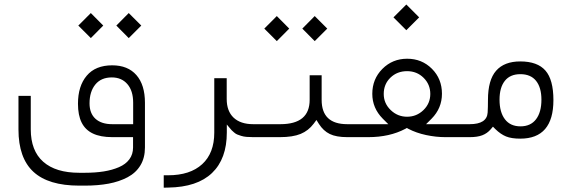

<svg xmlns="http://www.w3.org/2000/svg" viewBox="-20 -620 2585 868"><path d="M505.9 -504.4 562 -561 618.7 -504.4 562 -447.8ZM334 -504.4 390.6 -561 446.8 -504.4 390.6 -447.8ZM635.3 -155.3V46.9Q635.3 93.8 614.7 127.7Q594.2 161.6 556.6 181.4Q519 201.2 471.2 210.2Q423.3 219.2 363.3 219.2H338.4Q198.7 219.2 131.1 156.7Q63.5 94.2 63.5 -34.7V-186.5H119.1V-35.2Q119.1 61.5 175.5 111.3Q231.9 161.1 338.4 161.1H363.3Q410.6 161.1 449 155Q487.3 148.9 517.8 135.7Q548.3 122.6 564.9 100.1Q581.5 77.6 581.5 46.9V14.6V0H566.9H487.8Q434.1 0 399.9 -16.4Q365.7 -32.7 349.1 -65.9Q332.5 -99.1 332.5 -150.9Q332.5 -231 372.1 -277.8Q411.6 -324.7 487.3 -324.7Q558.1 -324.7 596.7 -280.5Q635.3 -236.3 635.3 -155.3ZM384.8 -152.8Q384.8 -107.4 411.6 -83Q438.5 -58.6 487.3 -58.6H567.4H582V-73.2V-155.8Q582 -209.5 555.9 -239.7Q529.8 -270 485.4 -270Q437 -270 410.9 -237.8Q384.8 -205.6 384.8 -152.8Z M1131.3 0H1124.5Q1107.4 0 1094 -1.2Q1080.6 -2.4 1069.8 -5.9Q1059.1 -9.3 1052.5 -12Q1045.9 -14.6 1038.3 -21.2Q1030.8 -27.8 1027.3 -31.2Q1023.9 -34.7 1016.4 -43.9Q1008.8 -53.2 1005.4 -57.1V-23.9V-21Q1005.4 98.1 938.5 162.1Q871.6 226.1 740.7 228L720.2 228.5V172.4H739.7Q839.4 172.4 894 122.3Q948.7 72.3 948.7 -20.5V-266.6H1004.9V-172.4Q1004.9 -117.7 1036.1 -88.1Q1067.4 -58.6 1124.5 -58.6H1131.8Q1144 -58.6 1144 -32.7V-27.3Q1144 -16.1 1140.9 -8.1Q1137.7 0 1131.3 0Z M1346.7 -490.7 1402.8 -547.4 1459.5 -490.7 1402.8 -434.1ZM1174.8 -490.7 1231.4 -547.4 1287.6 -490.7 1231.4 -434.1ZM1559.6 0H1550.3Q1500 0 1470.9 -14.2Q1441.9 -28.3 1421.9 -59.6L1410.6 -77.6L1397.9 -60.5Q1374.5 -29.3 1339.1 -14.6Q1303.7 0 1245.1 0H1127.9Q1115.2 0 1115.2 -27.3V-32.7Q1115.2 -58.6 1127.4 -58.6H1247.6Q1379.9 -58.6 1379.9 -168.5V-279.8H1434.1V-168.5Q1434.1 -58.6 1549.8 -58.6H1560.1Q1572.3 -58.6 1572.3 -32.7V-27.3Q1572.3 -16.1 1569.1 -8.1Q1565.9 0 1559.6 0Z M1758.8 -541.5 1816.9 -599.6 1875 -541.5 1816.9 -483.4ZM2058.6 0H1993.2Q1950.7 0 1906.2 -9.5Q1861.8 -19 1826.2 -37.6L1819.3 -41.5L1812.5 -37.6Q1741.2 0 1645 0H1556.2Q1543.5 0 1543.5 -27.3V-32.7Q1543.5 -58.6 1555.7 -58.6H1700.2H1735.4L1710.4 -83.5Q1663.1 -131.3 1663.1 -195.8Q1663.1 -262.7 1708.7 -308.6Q1754.4 -354.5 1820.8 -354.5Q1887.2 -354.5 1932.6 -309.1Q1978 -263.7 1978 -196.3Q1978 -130.9 1931.2 -83.5L1906.2 -58.6H1941.4H2059.1Q2065.9 -58.6 2068.6 -51.3Q2071.3 -43.9 2071.3 -32.7V-27.3Q2071.3 -16.1 2068.1 -8.1Q2064.9 0 2058.6 0ZM1820.3 -298.3Q1775.4 -298.3 1745.1 -269Q1714.8 -239.7 1714.8 -195.3Q1714.8 -152.8 1746.1 -122.6Q1777.3 -92.3 1820.3 -92.3Q1863.3 -92.3 1894.3 -122.3Q1925.3 -152.3 1925.3 -195.3Q1925.3 -238.3 1895 -268.3Q1864.7 -298.3 1820.3 -298.3Z M2054.7 -58.6H2103.5Q2181.2 -58.6 2184.6 -111.3Q2186 -134.3 2186 -168.5Q2186 -258.3 2222.9 -300.3Q2259.8 -342.3 2332 -342.3Q2409.7 -342.3 2445.8 -301Q2481.9 -259.8 2481.9 -167.5Q2481.9 6.8 2332 6.8Q2292 6.8 2267.6 -3.2Q2243.2 -13.2 2219.7 -36.1L2208.5 -47.4L2198.2 -35.2Q2182.6 -17.1 2160.4 -8.5Q2138.2 0 2104.5 0H2055.2Q2042.5 0 2042.5 -27.3V-32.7Q2042.5 -58.6 2054.7 -58.6ZM2427.7 -169.4Q2427.7 -224.1 2403.6 -254.4Q2379.4 -284.7 2332.5 -284.7Q2286.1 -284.7 2262.2 -254.4Q2238.3 -224.1 2238.3 -169.4Q2238.3 -112.8 2262.7 -80.8Q2287.1 -48.8 2333 -48.8Q2378.9 -48.8 2403.3 -80.8Q2427.7 -112.8 2427.7 -169.4Z"/></svg>

Font: Shabnam Thin FD-WOL
Style: Thin-FD-WOL
Weight: 100
Foundry: DejaVu fonts team - Redesigned by Saber Rastikerdar - Based on Vazir font
Version: Version 5.0.1